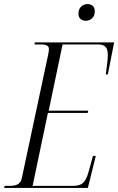

<svg xmlns="http://www.w3.org/2000/svg" viewBox="-43 -922 580 942"><path d="M-23 0 -20 -10H4Q32 -10 46 -19Q60 -28 64 -48L194 -657Q197 -672 197 -682Q197 -704 159 -704H126L128 -714H517L486 -557H476Q480 -586 483 -610.5Q486 -635 486 -652Q486 -681 474.5 -692.5Q463 -704 438 -704H264L196 -379H390L387 -368H192L117 -10H313Q338 -10 353 -17Q368 -24 378 -43Q388 -62 397 -98L413 -157H427L388 0ZM377 -820Q363 -820 352.5 -828.5Q342 -837 342 -856Q342 -877 355 -889.5Q368 -902 387 -902Q401 -902 411.5 -893.5Q422 -885 422 -867Q422 -845 409 -832.5Q396 -820 377 -820Z"/></svg>

Font: Noto Serif Display ExtraCondensed Light
Style: Italic
Weight: 300
Width: 2
Italic angle: -12°
Designer: Monotype Design Team
Foundry: Monotype Imaging Inc.
Version: Version 2.009